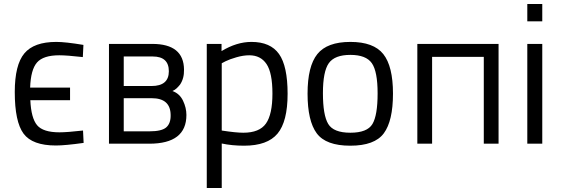

<svg xmlns="http://www.w3.org/2000/svg" viewBox="-20 -720 2809 962"><path d="M262 -510Q308 -510 398 -495L395 -434Q315 -443 277 -443Q197 -443 165.5 -407Q134 -371 131 -281H331V-218H132Q136 -128 166 -92.5Q196 -57 278 -57Q316 -57 396 -66L399 -4Q306 9 260 9Q142 9 98 -50.5Q54 -110 54 -259Q54 -395 102 -452.5Q150 -510 262 -510Z M835 -144Q836 -101 812 -81Q789 -62 729 -62H600V-228H740Q834 -228 835 -144ZM826 -363Q826 -289 739 -289H600V-437H745Q826 -437 826 -363ZM728 0Q914 0 914 -144Q914 -180 897 -215.5Q880 -251 844 -264Q856 -269 865 -277.5Q874 -286 882 -296Q903 -327 902 -371Q901 -500 743 -500H526V0Z M1016 222V-500H1090V-464Q1166 -510 1240 -510Q1335 -510 1378 -449.5Q1421 -389 1421 -250Q1421 -111 1370.5 -50.5Q1320 10 1203 10Q1142 10 1091 -1V222ZM1229 -443Q1199 -443 1164.5 -433Q1130 -423 1110 -413L1091 -403V-66Q1162 -55 1199 -55Q1280 -55 1312.5 -101Q1345 -147 1345 -251Q1345 -355 1315.5 -399Q1286 -443 1229 -443Z M1521 -251Q1521 -388 1570 -449Q1619 -510 1735.5 -510Q1852 -510 1900.5 -449Q1949 -388 1949 -251Q1949 -114 1903 -52Q1857 10 1735 10Q1613 10 1567 -52Q1521 -114 1521 -251ZM1598 -253Q1598 -143 1624.5 -99Q1651 -55 1735.5 -55Q1820 -55 1846 -98.5Q1872 -142 1872 -252Q1872 -362 1843 -403.5Q1814 -445 1735.5 -445Q1657 -445 1627.5 -403.5Q1598 -362 1598 -253Z M2071 -500H2478V0H2404V-435H2145V0H2071Z M2622 0V-500H2697V0ZM2622 -613V-700H2697V-613Z"/></svg>

Font: Titillium Web[RUS by Daymarius]
Style: Regular
Weight: 400
Designer: Cyrillization by Daymarius
Foundry: Cyrillization by Daymarius
Version: Version 1.002 September 11, 2018